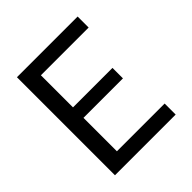

<svg xmlns="http://www.w3.org/2000/svg" viewBox="-196 -871 1011 1011"><g transform="rotate(-45 310.0 -365.0)"><path d="M85.5 0H537.5V-82H182V-331H476V-409H182V-648H537.5V-730H85.5Z"/></g></svg>

Font: Monaspace Neon
Style: Regular
Weight: 400
Designer: Riley Cran & the Lettermatic Team
Foundry: Lettermatic
Version: Version 1.200 (Monaspace Neon)